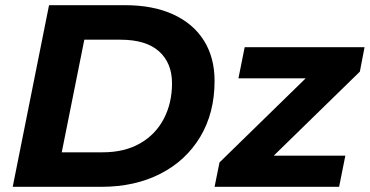

<svg xmlns="http://www.w3.org/2000/svg" viewBox="-20 -720 1425 740"><path d="M29 0 169 -700H462Q570 -700 647.5 -664.5Q725 -629 766 -563.5Q807 -498 807 -408Q807 -285 752 -193Q697 -101 598.5 -50.5Q500 0 371 0ZM218 -133H376Q460 -133 520 -167.5Q580 -202 611.5 -262.5Q643 -323 643 -399Q643 -477 593 -522Q543 -567 444 -567H305ZM807 0 826 -94 1158 -418H899L923 -538H1385L1367 -444L1035 -120H1311L1287 0Z"/></svg>

Font: Montserrat
Style: Bold Italic
Weight: 700
Italic angle: -11.3°
Designer: Julieta Ulanovsky
Foundry: Julieta Ulanovsky
Version: Version 9.000; ttfautohint (v1.8.4.7-5d5b)